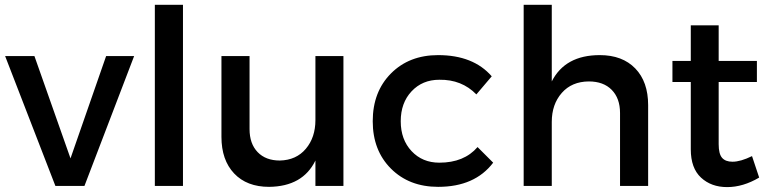

<svg xmlns="http://www.w3.org/2000/svg" viewBox="-20 -762 3152 787"><path d="M1 -532.2H121.1L269 -112.8L415 -532.2H529.8L326.2 0H207Z M614.7 0V-742.2H730V0Z M887.7 -201.2V-532.2H1002.9V-232.9Q1002.9 -172.9 1036.1 -138.4Q1069.3 -104 1127 -104Q1194.3 -105.5 1233.6 -152.1Q1272.9 -198.7 1272.9 -270V-532.2H1387.7V0H1272.9V-104Q1221.2 2.4 1083 3.9Q991.7 3.9 939.7 -51Q887.7 -106 887.7 -201.2Z M1507.8 -265.1Q1507.8 -385.7 1582.5 -460.9Q1657.2 -536.1 1775.9 -536.1Q1919.9 -536.1 1995.6 -449.2L1932.6 -375Q1872.6 -436.5 1780.8 -435.1Q1711.4 -435.1 1667 -387.7Q1622.6 -340.3 1622.6 -265.1Q1622.6 -189.9 1667 -142.6Q1711.4 -95.2 1780.8 -95.2Q1882.3 -95.2 1937.5 -159.2L2001.5 -95.2Q1926.3 3.9 1775.9 3.9Q1657.2 3.9 1582.5 -70.8Q1507.8 -145.5 1507.8 -265.1Z M2126.5 0V-742.2H2241.7V-428.2Q2296.4 -536.1 2438.5 -536.1Q2531.2 -536.1 2584 -481.4Q2636.7 -426.8 2636.7 -331.1V0H2521.5V-298.8Q2521.5 -358.9 2487.5 -393.6Q2453.6 -428.2 2393.6 -428.2Q2323.7 -427.7 2282.7 -381.1Q2241.7 -334.5 2241.7 -262.2V0Z M2736.3 -425.8V-512.2H2811.5V-658.2H2925.8V-512.2H3082.5V-425.8H2925.8V-170.9Q2925.8 -131.3 2939.7 -115.2Q2953.6 -99.1 2982.4 -99.1Q3015.6 -99.1 3062.5 -122.1L3091.8 -34.2Q3025.9 4.9 2960.4 4.9Q2895.5 4.9 2853.5 -33.9Q2811.5 -72.8 2811.5 -149.9V-425.8Z"/></svg>

Font: Trueno
Style: Regular
Weight: 400
Designer: Julieta Ulanovsky
Foundry: Julieta Ulanovsky
Version: Version 3.001b | FøM Fix